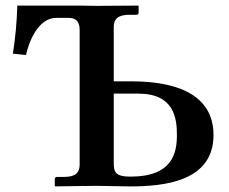

<svg xmlns="http://www.w3.org/2000/svg" viewBox="-20 -666 820 687"><path d="M324 -645 265 -646H42C40 -584 35 -530 26 -474L73 -469C82 -512 115 -602 181 -602H226C254 -602 265 -586 265 -559V-77C265 -49 251 -33 210 -33H184C179 -33 176 -30 176 -24V-1L178 1C178 1 292 -1 328 -1C357 -1 409 1 445 1C566 1 744 -16 744 -183C744 -272 693 -375 448 -375H387V-569C387 -597 401 -613 442 -613H468C473 -613 476 -616 476 -621V-645L474 -646C474 -646 360 -645 324 -645ZM387 -331H475C603 -331 613 -243 613 -183C613 -121 599 -34 447 -34C392 -34 387 -51 387 -84Z"/></svg>

Font: Libertinus Serif Semibold
Style: Regular
Weight: 600
Designer: Philipp H. Poll, Khaled Hosny
Foundry: Caleb Maclennan
Version: Version 7.050;RELEASE